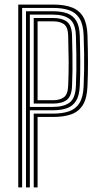

<svg xmlns="http://www.w3.org/2000/svg" viewBox="-20 -820 436 840"><path d="M59.9 0V-800H212.7Q263 -800 295.7 -787Q328.3 -774 344.8 -744.7Q361.2 -715.3 362.7 -665.8Q364.8 -599.1 364.9 -547.8Q365 -496.5 362.7 -442.4Q360.6 -390.8 343 -361.5Q325.3 -332.2 292.7 -320.2Q260 -308.3 212.1 -308.3H144.4V0H127.5V-322.9H212.1Q252.8 -322.9 282 -333Q311.2 -343.1 327.6 -369.1Q344 -395.1 345.9 -442.8Q347.7 -483.4 348.1 -517.6Q348.6 -551.8 348 -587Q347.5 -622.2 345.9 -665.4Q344.2 -712.8 328.2 -738.8Q312.1 -764.9 283 -775.1Q253.8 -785.3 212.7 -785.3H76.8V0ZM93.7 0V-770.7H212.7Q248.6 -770.7 274.1 -761.5Q299.5 -752.3 313.5 -729.3Q327.5 -706.4 329 -664.8Q330.8 -607.8 331.2 -552Q331.6 -496.3 329 -443.8Q327.1 -401.7 312.7 -378.6Q298.3 -355.6 272.8 -346.6Q247.3 -337.6 212.1 -337.6H110.6V0ZM110.6 -352.3H212.1Q257.9 -352.3 283.8 -370.7Q309.8 -389.1 312.1 -444.2Q313.7 -480.4 314.1 -514.3Q314.4 -548.3 314 -584.5Q313.5 -620.8 312.1 -664Q310.2 -717.7 284.5 -736.8Q258.9 -756 212.7 -756H110.6ZM127.5 -366.9V-741.3H212.7Q251.1 -741.3 272.6 -725.2Q294 -709.2 295.2 -663.6Q296.5 -619.1 296.9 -582.3Q297.4 -545.5 297.1 -512.3Q296.8 -479.1 295.2 -444.7Q293.4 -399.5 272.6 -383.2Q251.7 -366.9 212.1 -366.9ZM144.4 -381.6H212.1Q241.9 -381.6 259.4 -394.4Q276.9 -407.2 278.3 -445.7Q280.6 -498.1 280.4 -548.5Q280.1 -598.8 278.3 -663.2Q277.3 -701.3 260.1 -714Q242.9 -726.6 212.7 -726.6H144.4Z"/></svg>

Font: Big Shoulders Inline Text SC Thin
Style: Regular
Weight: 100
Designer: Patric King
Foundry: XO Type Co
Version: Version 2.002